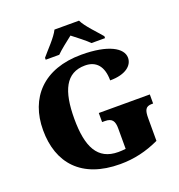

<svg xmlns="http://www.w3.org/2000/svg" viewBox="-162 -1067 1134 1213"><g transform="rotate(-20 405.0 -460.5)"><path d="M222 -771H313C334 -793 391 -838 421 -861C451 -838 509 -793 530 -771H621V-784C590 -822 525 -886 504 -931H339C318 -886 253 -822 222 -784ZM440 10C534 10 618 -10 704 -50V-202C704 -255 713 -279 756 -279H765V-340H422V-279H441C490 -279 504 -255 504 -206V-69C485 -67 469 -66 454 -66C315 -66 264 -170 264 -358C264 -546 313 -652 442 -652C517 -652 560 -604 560 -509C667 -509 715 -555 715 -605C715 -671 623 -724 444 -724C188 -724 54 -574 54 -358C54 -137 180 10 440 10Z"/></g></svg>

Font: UArctic Serif Black
Style: Regular
Weight: 900
Designer: Customization by Puisto advertising & original work Monotype Design Team
Foundry: Monotype Imaging Inc.
Version: Version 2.004